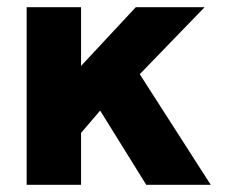

<svg xmlns="http://www.w3.org/2000/svg" viewBox="-20 -513 629 533"><path d="M258 -206 205 -144V0H54V-493H205V-330L357 -493H548L368 -307L565 0H386Z"/></svg>

Font: HK Grotesk Black
Style: Regular
Weight: 900
Designer: Alfredo Marco Pradil
Foundry: Hanken Design Co.
Version: Version 3.001